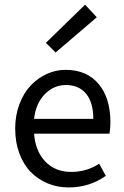

<svg xmlns="http://www.w3.org/2000/svg" viewBox="-20 -801 536 833"><path d="M277.8 12.2Q229 12.2 186.8 -5.4Q144.5 -22.9 113.3 -54.9Q82 -86.9 64 -135.5Q45.9 -184.1 45.9 -243.2Q45.9 -300.8 64.5 -349.6Q83 -398.4 113.5 -430.4Q144 -462.4 183.1 -480.2Q222.2 -498 264.2 -498Q356.4 -498 407.7 -437Q459 -376 459 -270Q459 -242.7 455.1 -221.2H127.9Q133.3 -145.5 176.5 -100.3Q219.7 -55.2 288.1 -55.2Q356.9 -55.2 410.2 -90.8L439 -38.1Q368.2 12.2 277.8 12.2ZM127.9 -285.2H384.8Q384.8 -356.4 353.5 -394.3Q322.3 -432.1 266.1 -432.1Q213.4 -432.1 174.3 -392.3Q135.3 -352.5 127.9 -285.2ZM221.2 -573.2 179.2 -615.2 349.1 -780.8 399.9 -726.1Z"/></svg>

Font: Source Sans Pro
Style: Regular
Weight: 400
Designer: Paul D. Hunt
Foundry: Adobe Systems Incorporated
Version: Version 3.006;hotconv 1.0.111;makeotfexe 2.5.65597